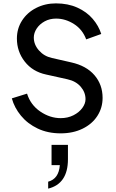

<svg xmlns="http://www.w3.org/2000/svg" viewBox="-20 -777 686 1136"><path d="M50 -195 140 -223Q161 -156 218.5 -117Q276 -78 339 -78Q381 -78 414.5 -95Q448 -112 467 -138Q486 -164 486 -190Q486 -231 457.5 -264Q429 -297 379 -308L253 -336Q173 -353 126.5 -412.5Q80 -472 80 -549Q80 -608 110.5 -655.5Q141 -703 194 -730Q247 -757 311 -757Q382 -757 437.5 -732Q493 -707 528.5 -665.5Q564 -624 579 -576L490 -544Q468 -603 417.5 -635Q367 -667 312 -667Q274 -667 244 -650.5Q214 -634 197 -608Q180 -582 180 -555Q180 -513 210.5 -478.5Q241 -444 287 -434L401 -408Q491 -388 539 -332Q587 -276 587 -198Q587 -139 556 -91Q525 -43 468.5 -15.5Q412 12 339 12Q263 12 203 -16.5Q143 -45 104 -92.5Q65 -140 50 -195ZM334 200H285V80H382V165Q382 238 352.5 281.5Q323 325 265 339V298Q328 281 334 200Z"/></svg>

Font: Eudoxus Sans Medium
Style: Regular
Weight: 500
Designer: Stijn de Vries
Foundry: tokotype
Version: Version 2.005